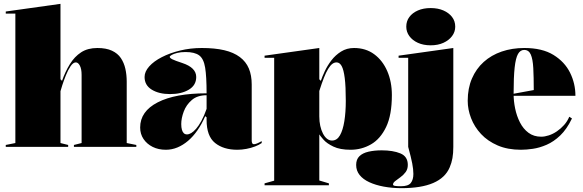

<svg xmlns="http://www.w3.org/2000/svg" viewBox="-20 -765 3037 1000"><path d="M690 -10V0H365V-10L405 -20V-375Q405 -406 396 -423Q387 -440 375 -440Q361 -440 347.5 -420Q334 -400 323 -372.5Q312 -345 304.5 -321.5Q297 -298 295 -290V-20L335 -10V0H10V-10L60 -20V-694H10V-705L295 -745V-352L303 -344Q320 -392 344 -431Q368 -470 402.5 -492.5Q437 -515 487 -515Q533 -515 563 -501Q593 -487 609.5 -462.5Q626 -438 633 -406.5Q640 -375 640 -340V-20Z M1031 -515Q1099 -515 1148 -503.5Q1197 -492 1229 -468Q1261 -444 1276 -408.5Q1291 -373 1291 -325V-32Q1291 -25 1293.5 -19.5Q1296 -14 1303 -14Q1309 -14 1319 -18Q1329 -22 1343 -30V-20Q1329 -10 1308 -2Q1287 6 1263 10.5Q1239 15 1216 15Q1144 15 1100 -20.5Q1056 -56 1056 -140Q1056 -142 1056 -143.5Q1056 -145 1056 -147.5Q1056 -150 1056 -154L1049 -160Q1031 -119 1008.5 -86.5Q986 -54 959.5 -31.5Q933 -9 904 3Q875 15 844 15Q805 15 775 0Q745 -15 727.5 -41Q710 -67 710 -101Q710 -185 801.5 -232Q893 -279 1056 -279Q1056 -366 1048.5 -412.5Q1041 -459 1017.5 -476.5Q994 -494 946 -494Q922 -494 903.5 -489.5Q885 -485 874.5 -479Q864 -473 864 -469Q864 -463 878 -456Q892 -449 929 -437Q1002 -413 1002 -364Q1002 -321 963.5 -298Q925 -275 866 -275Q808 -275 770.5 -298Q733 -321 733 -364Q733 -392 757 -419Q781 -446 823 -467.5Q865 -489 918.5 -502Q972 -515 1031 -515ZM1056 -269Q1008 -269 979 -244Q950 -219 937 -184Q924 -149 924 -119Q924 -101 927.5 -89Q931 -77 937.5 -71Q944 -65 954 -65Q964 -65 976 -72Q988 -79 1001.5 -94.5Q1015 -110 1029 -135.5Q1043 -161 1056 -198Z M1358 200V190L1408 176V-464H1358V-475L1643 -515V-352L1651 -344Q1658 -365 1671.5 -394Q1685 -423 1706 -450.5Q1727 -478 1756.5 -496.5Q1786 -515 1824 -515Q1885 -515 1929 -482.5Q1973 -450 1997 -394.5Q2021 -339 2021 -270Q2021 -166 1991 -103.5Q1961 -41 1912 -13Q1863 15 1806 15Q1751 15 1716.5 -1.5Q1682 -18 1665 -37.5Q1648 -57 1643 -65V175L1693 190V200ZM1709 -33Q1735 -33 1750.5 -60Q1766 -87 1773.5 -134Q1781 -181 1781 -240Q1781 -315 1775.5 -358.5Q1770 -402 1759.5 -421Q1749 -440 1733 -440Q1721 -440 1710.5 -432Q1700 -424 1689 -406Q1678 -388 1667 -360Q1656 -332 1643 -291V-159Q1643 -132 1648 -109.5Q1653 -87 1662 -69.5Q1671 -52 1683 -42.5Q1695 -33 1709 -33Z M2223 -529Q2185 -529 2156.5 -542Q2128 -555 2112 -577Q2096 -599 2096 -626Q2096 -655 2112 -676.5Q2128 -698 2156.5 -710.5Q2185 -723 2223 -723Q2261 -723 2289.5 -710.5Q2318 -698 2334.5 -676.5Q2351 -655 2351 -626Q2351 -599 2334.5 -577Q2318 -555 2289.5 -542Q2261 -529 2223 -529ZM2071 215Q2022 215 1979 207Q1936 199 1903.5 184Q1871 169 1853 146.5Q1835 124 1835 94Q1835 65 1852 48.5Q1869 32 1899.5 25Q1930 18 1968 18Q2027 18 2065.5 34Q2104 50 2104 94Q2104 116 2092.5 131.5Q2081 147 2065.5 158Q2050 169 2038.5 178Q2027 187 2027 196Q2027 201 2036.5 203Q2046 205 2068 205Q2106 205 2119.5 188Q2133 171 2133 141Q2133 117 2127 86Q2121 55 2106 0V-464H2056V-475L2341 -515V0Q2341 33 2336.5 58.5Q2332 84 2322 107Q2299 161 2236.5 188Q2174 215 2071 215Z M2711 -515Q2804 -515 2862.5 -479Q2921 -443 2949 -386.5Q2977 -330 2977 -266H2651V-276L2760 -296Q2760 -364 2757.5 -410.5Q2755 -457 2744.5 -481Q2734 -505 2710 -505Q2690 -505 2678 -484Q2666 -463 2660.5 -413.5Q2655 -364 2655 -276Q2655 -239 2663 -200Q2671 -161 2688 -127.5Q2705 -94 2732.5 -73.5Q2760 -53 2799 -53Q2817 -53 2838.5 -60Q2860 -67 2880.5 -81Q2901 -95 2918 -114Q2935 -133 2945 -157L2959 -148Q2932 -92 2898 -59.5Q2864 -27 2827 -11Q2790 5 2755.5 10Q2721 15 2693 15Q2624 15 2572 -7.5Q2520 -30 2485.5 -67Q2451 -104 2433.5 -149.5Q2416 -195 2416 -240Q2416 -305 2438 -356Q2460 -407 2499.5 -442.5Q2539 -478 2593 -496.5Q2647 -515 2711 -515Z"/></svg>

Font: Kalnia
Style: Bold
Weight: 700
Designer: Frida Medrano
Foundry: Frida Medrano
Version: Version 1.105